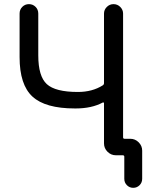

<svg xmlns="http://www.w3.org/2000/svg" viewBox="-20 -775 751 933"><path d="M166 -505.9Q166 -404.3 207.5 -366.2Q249 -328.1 358.4 -328.1Q428.7 -328.1 479.5 -360.4Q485.4 -364.3 485.4 -371.1V-709Q485.4 -727.5 499 -741.2Q512.7 -754.9 531.7 -754.9Q550.8 -754.9 564.5 -741.2Q578.1 -727.5 578.1 -709V-107.4Q578.1 -100.6 585.9 -100.6H613.3Q636.7 -100.6 653.8 -83.5Q670.9 -66.4 670.9 -43V93.8Q670.9 112.3 658.2 125Q645.5 137.7 627.4 137.7Q609.4 137.7 596.7 125Q584 112.3 584 93.8V-13.7Q584 -20.5 576.2 -20.5H571.3H543Q519.5 -20.5 502.4 -37.6Q485.4 -54.7 485.4 -78.1V-273.4Q485.4 -275.4 483.4 -276.9Q481.4 -278.3 478.5 -276.4Q424.8 -248 348.6 -248Q345.7 -248 343.8 -248Q200.2 -248 137.7 -305.7Q75.2 -363.3 75.2 -497.1V-709Q75.2 -728.5 88.4 -741.7Q101.6 -754.9 120.6 -754.9Q139.6 -754.9 152.8 -741.7Q166 -728.5 166 -709Z"/></svg>

Font: Gen Jyuu Gothic P Regular
Style: Regular
Weight: 400
Designer: [Source Han Sans]
Ryoko NISHIZUKA  (kana & ideographs); Paul D. Hunt (Latin, Greek & Cyrillic); Wenlong ZHANG  (bopomofo
Version: Version 1.002.20150607